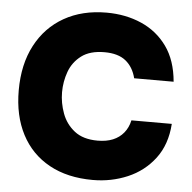

<svg xmlns="http://www.w3.org/2000/svg" viewBox="-52 -769 831 829"><g transform="rotate(5 363.5 -354.5)"><path d="M380 8Q270 8 191 -35.5Q112 -79 70 -159.5Q28 -240 28 -350Q28 -463 71.5 -545.5Q115 -628 193.5 -672.5Q272 -717 377 -717Q460 -717 528.5 -687Q597 -657 640 -597Q683 -537 691 -445H520Q508 -493 475 -519.5Q442 -546 383 -546Q320 -546 283 -518Q246 -490 230.5 -447Q215 -404 215 -358Q215 -312 231.5 -267Q248 -222 285.5 -192.5Q323 -163 386 -163Q424 -163 452 -174.5Q480 -186 498.5 -208.5Q517 -231 524 -263H699Q693 -173 647 -112.5Q601 -52 530.5 -22Q460 8 380 8Z"/></g></svg>

Font: Onest Black
Style: Regular
Weight: 900
Designer: Dmitri Voloshin, Andrey Kudryavtsev
Foundry: Dmitri Voloshin, Andrey Kudryavtsev
Version: Version 1.000;gftools[0.9.33]